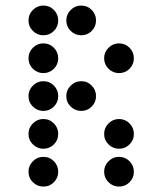

<svg xmlns="http://www.w3.org/2000/svg" viewBox="-20 -689 587 694"><path d="M190.4 -615.2Q190.4 -592.8 174.8 -577.1Q159.2 -561.5 136.7 -561.5Q114.7 -561.5 98.9 -577.1Q83 -592.8 83 -615.2Q83 -637.2 98.9 -653.1Q114.7 -668.9 136.7 -668.9Q159.2 -668.9 174.8 -653.1Q190.4 -637.2 190.4 -615.2ZM327.1 -615.2Q327.1 -592.8 311.5 -577.1Q295.9 -561.5 273.4 -561.5Q251.5 -561.5 235.6 -577.1Q219.7 -592.8 219.7 -615.2Q219.7 -637.2 235.6 -653.1Q251.5 -668.9 273.4 -668.9Q295.9 -668.9 311.5 -653.1Q327.1 -637.2 327.1 -615.2ZM190.4 -478.5Q190.4 -456.1 174.8 -440.4Q159.2 -424.8 136.7 -424.8Q114.7 -424.8 98.9 -440.4Q83 -456.1 83 -478.5Q83 -500.5 98.9 -516.4Q114.7 -532.2 136.7 -532.2Q159.2 -532.2 174.8 -516.4Q190.4 -500.5 190.4 -478.5ZM463.9 -478.5Q463.9 -456.1 448.2 -440.4Q432.6 -424.8 410.2 -424.8Q388.2 -424.8 372.3 -440.4Q356.4 -456.1 356.4 -478.5Q356.4 -500.5 372.3 -516.4Q388.2 -532.2 410.2 -532.2Q432.6 -532.2 448.2 -516.4Q463.9 -500.5 463.9 -478.5ZM190.4 -341.8Q190.4 -319.3 174.8 -303.7Q159.2 -288.1 136.7 -288.1Q114.7 -288.1 98.9 -303.7Q83 -319.3 83 -341.8Q83 -363.8 98.9 -379.6Q114.7 -395.5 136.7 -395.5Q159.2 -395.5 174.8 -379.6Q190.4 -363.8 190.4 -341.8ZM327.1 -341.8Q327.1 -319.3 311.5 -303.7Q295.9 -288.1 273.4 -288.1Q251.5 -288.1 235.6 -303.7Q219.7 -319.3 219.7 -341.8Q219.7 -363.8 235.6 -379.6Q251.5 -395.5 273.4 -395.5Q295.9 -395.5 311.5 -379.6Q327.1 -363.8 327.1 -341.8ZM190.4 -205.1Q190.4 -182.6 174.8 -167Q159.2 -151.4 136.7 -151.4Q114.7 -151.4 98.9 -167Q83 -182.6 83 -205.1Q83 -227.1 98.9 -242.9Q114.7 -258.8 136.7 -258.8Q159.2 -258.8 174.8 -242.9Q190.4 -227.1 190.4 -205.1ZM463.9 -205.1Q463.9 -182.6 448.2 -167Q432.6 -151.4 410.2 -151.4Q388.2 -151.4 372.3 -167Q356.4 -182.6 356.4 -205.1Q356.4 -227.1 372.3 -242.9Q388.2 -258.8 410.2 -258.8Q432.6 -258.8 448.2 -242.9Q463.9 -227.1 463.9 -205.1ZM190.4 -68.4Q190.4 -45.9 174.8 -30.3Q159.2 -14.6 136.7 -14.6Q114.7 -14.6 98.9 -30.3Q83 -45.9 83 -68.4Q83 -90.3 98.9 -106.2Q114.7 -122.1 136.7 -122.1Q159.2 -122.1 174.8 -106.2Q190.4 -90.3 190.4 -68.4ZM463.9 -68.4Q463.9 -45.9 448.2 -30.3Q432.6 -14.6 410.2 -14.6Q388.2 -14.6 372.3 -30.3Q356.4 -45.9 356.4 -68.4Q356.4 -90.3 372.3 -106.2Q388.2 -122.1 410.2 -122.1Q432.6 -122.1 448.2 -106.2Q463.9 -90.3 463.9 -68.4Z"/></svg>

Font: DatDot
Style: Regular
Weight: 400
Designer: GGBot
Version: 1.00